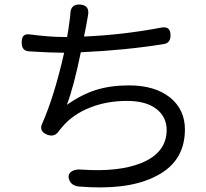

<svg xmlns="http://www.w3.org/2000/svg" viewBox="-20 -793 904 841"><path d="M326 24Q290 20 282 -9Q276 -31 295 -43Q312 -53 340 -50Q500 -39 599 -79Q710 -124 710 -224Q710 -280 666 -315Q620 -351 537 -351Q448 -351 375 -322Q298 -292 251 -235Q246 -230 240 -222Q220 -190 187 -203Q149 -218 165 -252Q218 -372 261 -562H260Q203 -562 109 -568Q75 -569 75 -606Q75 -628 83.5 -636.5Q92 -645 113 -642Q197 -631 259 -631H274Q280 -664 284 -696V-698Q288 -721 288 -732Q289 -776 331 -773Q375 -770 365 -723Q363 -711 359 -689Q358 -684 356 -673Q351 -648 348 -633Q517 -640 686 -672Q727 -680 727 -638Q727 -605 698 -600Q530 -573 334 -564Q303 -413 273 -334Q337 -379 400.5 -399Q464 -419 545 -419Q659 -419 726 -365Q790 -312 790 -226Q790 -78 650 -15Q531 41 326 24Z"/></svg>

Font: GenSenRounded JP R
Style: Regular
Weight: 400
Version: Version 1.501;PS 1;hotconv 16.6.51;makeotf.lib2.5.65220